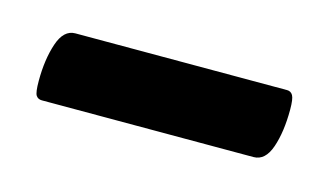

<svg xmlns="http://www.w3.org/2000/svg" viewBox="-29 -395 334 191"><g transform="rotate(15 137.5 -299.5)"><path d="M18 -263Q14 -263 12 -266Q10 -269 10 -281Q10 -303 15.5 -319.5Q21 -336 33 -336H251Q255 -336 257 -332.5Q259 -329 259 -318Q259 -295 253.5 -279Q248 -263 236 -263Z"/></g></svg>

Font: BriemHand
Style: Regular
Weight: 400
Designer: Gunnlaugur SE Briem, Eben Sorkin
Foundry: Sorkin Type
Version: Version 1.001; ttfautohint (v1.8.4.7-5d5b)